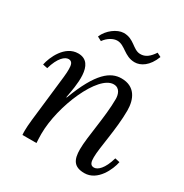

<svg xmlns="http://www.w3.org/2000/svg" viewBox="-169 -853 953 996"><g transform="rotate(30 307.5 -355.0)"><path d="M205.6 -625C225.6 -653.8 255.9 -669.9 278.8 -669.9C325.7 -669.9 349.6 -617.2 411.6 -617.2C446.8 -617.2 489.7 -642.1 514.6 -708L490.7 -720.2C468.8 -687 445.8 -668 414.6 -668.9C370.6 -669.9 349.6 -723.1 286.6 -721.2C249.5 -720.2 199.7 -685.1 180.7 -638.2ZM195.8 -283.2C209 -356 242.7 -511.2 136.7 -511.2C57.1 -511.2 16.1 -417 6.8 -370.1L34.7 -364.3C54.7 -435.1 85.9 -460.9 107.9 -460.9C130.9 -460.9 134.8 -439.9 134.8 -416C134.8 -386.2 133.8 -382.3 115.7 -226.1C101.1 -100.1 95.7 -60.1 95.7 -25.9C95.7 -15.1 95.7 -8.8 96.7 0H180.7C179.7 -17.1 178.7 -33.2 178.7 -53.2C178.7 -222.2 283.7 -464.4 376 -464.4C415 -464.4 422.9 -426.3 422.9 -403.3C422.9 -296.4 392.1 -159.7 392.1 -85.4C392.1 -23.4 409.7 11.2 473.1 11.2C552.7 11.2 593.8 -82.5 603 -129.4L574.7 -135.7C554.7 -64.5 523.9 -38.6 502 -38.6C478 -38.6 475.1 -60.5 475.1 -85.4C475.1 -142.6 504.9 -270.5 504.9 -381.3C504.9 -450.7 476.1 -511.2 396 -511.2C331.1 -511.2 267.1 -465.3 198.7 -283.2Z"/></g></svg>

Font: Lora Italic
Style: Regular
Weight: 400
Italic angle: -3°
Designer: Olga Karpushina, Alexei Vanyashin
Foundry: Cyreal
Version: Version 1.011;PS 001.011;hotconv 1.0.70;makeotf.lib2.5.58329